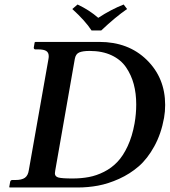

<svg xmlns="http://www.w3.org/2000/svg" viewBox="-20 -832 753 852"><path d="M225.1 -75.2Q223.6 -68.4 223.6 -63Q223.6 -48.8 238.8 -44.4Q253.9 -40 301.8 -40Q340.8 -40 374.5 -46.4Q408.2 -52.7 441.7 -69.6Q475.1 -86.4 500.7 -113.3Q526.4 -140.1 546.6 -183.6Q566.9 -227.1 577.1 -284.2Q584.5 -326.2 584.5 -368.7Q584.5 -417.5 573.5 -458.5Q562.5 -499.5 539.3 -533.4Q516.1 -567.4 474.9 -586.7Q433.6 -606 377.9 -606Q347.7 -606 331.8 -599.4Q315.9 -592.8 312 -570.8ZM22.9 0 21 -2 24.9 -23.9Q26.4 -33.2 34.2 -33.2H47.9Q76.7 -33.2 90.6 -43.2Q104.5 -53.2 107.9 -77.1L194.8 -568.8Q196.3 -576.2 196.3 -582.5Q196.3 -598.6 185.3 -605.7Q174.3 -612.8 149.9 -612.8H136.2Q133.8 -612.8 131.6 -615.2Q129.4 -617.7 129.9 -621.1L133.8 -644L137.2 -646H420.9Q549.8 -646 631.3 -566.2Q712.9 -486.3 712.9 -366.2Q712.9 -336.9 708 -309.1Q695.3 -238.3 664.8 -182.9Q634.3 -127.4 595.5 -93.8Q556.6 -60.1 508.3 -38.3Q460 -16.6 415.3 -8.3Q370.6 0 324.2 0ZM386.2 -696.8Q358.4 -739.7 300.8 -792L324.2 -812Q376 -787.6 416 -752.9Q472.7 -790 528.8 -812L543.9 -792Q492.7 -756.8 429.2 -696.8Z"/></svg>

Font: Linux Libertine G
Style: Bold Italic
Weight: 700
Italic angle: -11.5°
Designer: Philipp H. Poll
Foundry: Philipp H. Poll
Version: Version 4.1.0